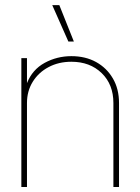

<svg xmlns="http://www.w3.org/2000/svg" viewBox="-20 -748 561 768"><path d="M87.9 -335.9V0H65.4V-515.6H87.9V-415.5Q109.4 -469.7 158.7 -496.6Q208 -523.4 265.6 -523.4Q321.8 -523.4 364.5 -499.8Q407.2 -476.1 431.6 -434.1Q456.1 -392.1 456.1 -335.9V0H433.6V-335.9Q433.6 -410.2 386.7 -455.6Q339.8 -501 265.6 -501Q214.8 -501 174.6 -479.7Q134.3 -458.5 111.1 -421.1Q87.9 -383.8 87.9 -335.9ZM253.4 -582 189 -727.5H217.3L275.4 -582Z"/></svg>

Font: Inter Display Thin
Style: Regular
Weight: 100
Designer: Rasmus Andersson
Foundry: rsms
Version: Version 4.000;git-a52131595